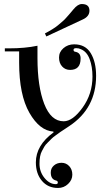

<svg xmlns="http://www.w3.org/2000/svg" viewBox="-20 -700 520 953"><path d="M344 -653Q366 -680 386 -680Q424 -680 424 -647Q424 -618 390 -603L210 -519L203 -534Q250 -559 269.5 -576Q289 -593 294.5 -597.5Q300 -602 310 -613.5Q320 -625 322 -627Q324 -629 334 -641ZM268 233Q218 233 188 197.5Q158 162 158 106Q158 21 246 -43L245 -47Q177 -51 126 -140Q75 -229 75 -389V-445H4V-460H25Q104 -460 166 -473V-412Q166 -271 199.5 -184.5Q233 -98 296 -98Q341 -98 390 -166Q439 -234 439 -320Q439 -369 425 -406.5Q411 -444 381 -456Q371 -461 358 -461Q345 -461 345 -452.5Q345 -444 354 -443Q381 -438 380 -409Q380 -353 328 -353Q304 -353 288.5 -370Q273 -387 273 -414.5Q273 -442 295 -461Q317 -480 348 -480Q404 -480 430.5 -436Q457 -392 457 -324Q457 -163 325 -75Q323 -73 304 -61Q285 -49 280.5 -45.5Q276 -42 259 -30Q242 -18 236.5 -12Q231 -6 218 6.5Q205 19 200 28Q195 37 188 50Q176 72 176 112.5Q176 153 201 183.5Q226 214 257 214Q267 214 267 206Q267 198 258 196Q232 190 232 156Q232 135 247.5 121.5Q263 108 285.5 108Q308 108 323.5 124.5Q339 141 339 167Q339 193 318 213Q297 233 268 233Z"/></svg>

Font: Elsie
Style: Regular
Weight: 400
Designer: Alejandro Inler
Foundry: Alejandro Inler
Version: 1.002